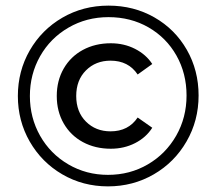

<svg xmlns="http://www.w3.org/2000/svg" viewBox="-20 -667 777 690"><path d="M203.8 -40.5C253.2 -11.7 307.9 2.8 368 2.8C428.1 2.8 483 -11.7 532.7 -40.5C582.4 -69.3 621.6 -108.7 650.4 -158.7C679.3 -208.7 693.7 -263.7 693.7 -323.8C693.7 -383.9 679.6 -438.7 651.4 -488.1C623.1 -537.4 584.4 -576.2 535 -604.4C485.6 -632.7 430.6 -646.8 369.8 -646.8C309.1 -646.8 253.9 -632.3 204.2 -603.5C154.6 -574.7 115.5 -535.4 86.9 -485.8C58.4 -436.1 44.2 -381.5 44.2 -322C44.2 -262.5 58.4 -207.9 86.9 -158.2C115.5 -108.6 154.4 -69.3 203.8 -40.5ZM511.5 -76.4C468.6 -51.2 420.7 -38.6 368 -38.6C315.9 -38.6 268.3 -51.2 225.4 -76.4C182.5 -101.5 148.7 -135.7 124.2 -178.9C99.7 -222.2 87.4 -269.9 87.4 -322C87.4 -374.1 99.7 -421.8 124.2 -465.1C148.7 -508.3 182.6 -542.5 225.9 -567.6C269.1 -592.8 317.1 -605.4 369.8 -605.4C423.2 -605.4 471.2 -593.1 513.8 -568.6C556.4 -544 589.9 -510.3 614.1 -467.4C638.3 -424.4 650.4 -376.6 650.4 -323.8C650.4 -271.1 638 -222.9 613.2 -179.4C588.3 -135.9 554.5 -101.5 511.5 -76.4ZM277.8 -156.4C307.3 -140.5 340.7 -132.5 378.1 -132.5C410 -132.5 439.1 -139.2 465.5 -152.7C491.9 -166.2 512.4 -184.6 527.2 -207.9L474.7 -244.7C452.6 -211.6 420.1 -195 377.2 -195C341.6 -195 312.2 -206.7 288.9 -230C265.6 -253.3 253.9 -284 253.9 -322C253.9 -360 265.6 -390.7 288.9 -414C312.2 -437.3 341.6 -449 377.2 -449C420.1 -449 452.6 -432.4 474.7 -399.3L527.2 -437C512.4 -459.7 491.9 -477.8 465.5 -491.3C439.1 -504.8 410 -511.5 378.1 -511.5C340.7 -511.5 307.3 -503.5 277.8 -487.6C248.4 -471.7 225.4 -449.3 208.8 -420.4C192.3 -391.6 184 -358.8 184 -322C184 -285.2 192.3 -252.4 208.8 -223.6C225.4 -194.7 248.4 -172.3 277.8 -156.4Z"/></svg>

Font: Montserrat Ace
Style: Regular
Weight: 500
Designer: Julieta Ulanovsky
Foundry: Julieta Ulanovsky
Version: Version 1